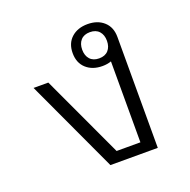

<svg xmlns="http://www.w3.org/2000/svg" viewBox="-104 -656 751 758"><g transform="rotate(-20 271.5 -277.0)"><path d="M235 0 54 -390H116L277 -44H377V-384Q360 -378 340 -378Q298 -378 272 -401.5Q246 -425 246 -466Q246 -507 272 -530.5Q298 -554 340 -554Q382 -554 408 -530.5Q434 -507 434 -466V0ZM338 -411Q363 -411 376.5 -426Q390 -441 390 -466Q390 -491 376.5 -506Q363 -521 338 -521Q313 -521 299.5 -506Q286 -491 286 -466Q286 -441 299.5 -426Q313 -411 338 -411Z"/></g></svg>

Font: IBM Plex Sans Thai Looped Light
Style: Regular
Weight: 300
Designer: Mike Abbink, Paul van der Laan, Pieter van Rosmalen, Ben Mitchell, Mark Frömberg
Foundry: Bold Monday
Version: Version 1.1